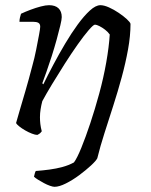

<svg xmlns="http://www.w3.org/2000/svg" viewBox="-20 -520 582 740"><path d="M42 -46Q46 -61 55.5 -93Q65 -125 78 -169.5Q91 -214 104 -264Q113 -296 119.5 -329Q126 -362 130.5 -386Q135 -410 135 -417Q135 -428 128 -432Q121 -436 108 -436H55Q55 -444 57 -452.5Q59 -461 61 -467Q78 -475 98 -482.5Q118 -490 137 -495Q156 -500 169 -500Q193 -500 205.5 -488Q218 -476 218 -454Q218 -445 212.5 -422Q207 -399 198.5 -368Q190 -337 179.5 -304Q169 -271 159 -243Q149 -215 143 -199L147 -195Q164 -230 185.5 -270.5Q207 -311 231 -351.5Q255 -392 279.5 -425.5Q304 -459 326.5 -479.5Q349 -500 367 -500Q381 -500 400 -491.5Q419 -483 437.5 -470.5Q456 -458 469 -446Q482 -434 483 -428Q483 -382 473.5 -329.5Q464 -277 449 -222Q434 -167 416.5 -112.5Q399 -58 382.5 -6.5Q366 45 355 90Q350 100 330.5 118Q311 136 285.5 155Q260 174 234 187Q208 200 190 200Q184 200 172.5 196Q161 192 149 185.5Q137 179 126.5 172.5Q116 166 111 161Q113 152 114.5 147Q116 142 118 139Q145 137 171 133.5Q197 130 221 123.5Q245 117 265 106Q277 90 293.5 49.5Q310 9 328 -45Q346 -99 362.5 -159.5Q379 -220 389.5 -279.5Q400 -339 403 -387Q396 -397 385 -405.5Q374 -414 363 -419.5Q352 -425 346 -425Q340 -425 321.5 -403.5Q303 -382 279 -348Q255 -314 229.5 -274Q204 -234 181 -196Q158 -158 143 -130Q139 -115 136.5 -99Q134 -83 134 -68Q134 -55 135.5 -42Q137 -29 141 -14Q139 -11 135.5 -7.5Q132 -4 124 0Q116 0 103 -5Q90 -10 77 -17.5Q64 -25 54 -33Q44 -41 42 -46Z"/></svg>

Font: Texturina 12pt Light
Style: Italic
Weight: 300
Italic angle: -11°
Designer: Guillermo Torres Carreño
Foundry: Omnibus-Type
Version: Version 1.002